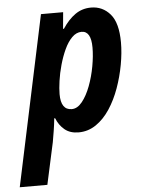

<svg xmlns="http://www.w3.org/2000/svg" viewBox="-104 -599 655 880"><g transform="rotate(-5 223.5 -159.0)"><path d="M-49 237 117 -545H219L212 -469H216Q243 -510 275 -532.5Q307 -555 348 -555Q401 -555 436 -514.5Q471 -474 471 -384Q471 -336 461 -281.5Q451 -227 432.5 -175.5Q414 -124 386.5 -82Q359 -40 322.5 -15Q286 10 242 10Q203 10 178 -10.5Q153 -31 140 -64H136Q133 -34 128.5 -6.5Q124 21 120 44L78 237ZM220 -99Q246 -99 268 -126.5Q290 -154 306 -196.5Q322 -239 330.5 -286Q339 -333 339 -372Q339 -448 295 -448Q271 -448 251 -428Q231 -408 216 -375.5Q201 -343 190.5 -305.5Q180 -268 175 -232.5Q170 -197 170 -172Q170 -99 220 -99Z"/></g></svg>

Font: Noto Sans Condensed
Style: Bold Italic
Weight: 700
Width: 3
Italic angle: -12°
Designer: Monotype Design Team
Foundry: Monotype Imaging Inc.
Version: Version 2.013; ttfautohint (v1.8.4.7-5d5b)